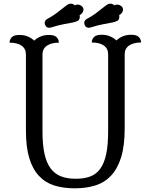

<svg xmlns="http://www.w3.org/2000/svg" viewBox="-20 -1010 819 1044"><path d="M568 -715Q568 -746 544.5 -762.5Q521 -779 479 -779Q479 -796 491 -808.5Q503 -821 533 -821Q559 -821 579.5 -812Q600 -803 613 -790Q626 -803 646.5 -812Q667 -821 693 -821Q723 -821 735 -808.5Q747 -796 747 -779Q706 -779 682 -762.5Q658 -746 658 -715V-312Q658 -217 638.5 -154.5Q619 -92 583.5 -54.5Q548 -17 498 -1.5Q448 14 387 14Q324 14 275 -1.5Q226 -17 191.5 -54Q157 -91 139 -151Q121 -211 121 -300V-714Q121 -745 97.5 -761.5Q74 -778 32 -778Q32 -795 44 -807.5Q56 -820 86 -820Q112 -820 132.5 -811Q153 -802 166 -789Q179 -802 199.5 -811Q220 -820 246 -820Q276 -820 288 -807.5Q300 -795 300 -778Q259 -778 235 -761.5Q211 -745 211 -714V-296Q211 -223 222 -173.5Q233 -124 255.5 -94Q278 -64 312 -51Q346 -38 392 -38Q438 -38 471 -50.5Q504 -63 525.5 -93Q547 -123 557.5 -172.5Q568 -222 568 -296ZM386 -981Q393 -985 402 -985Q413 -985 423.5 -977.5Q434 -970 434 -958Q434 -949 428 -940.5Q422 -932 413 -928Q414 -926 414 -921Q414 -904 405 -898Q396 -892 377.5 -888Q359 -884 329.5 -879Q300 -874 259 -861Q253 -859 249 -859Q235 -859 229 -868Q223 -877 223 -885Q223 -899 237 -907Q265 -922 284.5 -936.5Q304 -951 318.5 -963Q333 -975 344 -982.5Q355 -990 366 -990Q371 -990 376.5 -988Q382 -986 386 -981ZM601 -981Q608 -985 617 -985Q628 -985 638.5 -977.5Q649 -970 649 -958Q649 -949 643 -940.5Q637 -932 628 -928Q629 -926 629 -921Q629 -904 620 -898Q611 -892 592.5 -888Q574 -884 544.5 -879Q515 -874 474 -861Q468 -859 464 -859Q450 -859 444 -868Q438 -877 438 -885Q438 -899 452 -907Q480 -922 499.5 -936.5Q519 -951 533.5 -963Q548 -975 559 -982.5Q570 -990 581 -990Q586 -990 591.5 -988Q597 -986 601 -981Z"/></svg>

Font: Milonga
Style: Regular
Weight: 400
Designer: Pablo Impallari, Brenda Gallo, Rodrigo Fuenzalida
Foundry: Pablo Impallari, Brenda Gallo, Rodrigo Fuenzalida
Version: Version 1.000; ttfautohint (v0.93) -l 8 -r 50 -G 200 -x 14 -